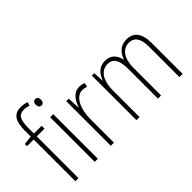

<svg xmlns="http://www.w3.org/2000/svg" viewBox="-89 -1189 1612 1612"><g transform="rotate(-45 717.5 -382.5)"><path d="M218 -495V-529H126V-594C127 -693 147 -731 207 -731C226 -731 247 -727 265 -720L276 -752C256 -759 234 -765 206 -765C120 -765 89 -710 89 -598V-530L10 -521V-495H89V0H126V-495Z M339 -726C316 -726 308 -709 308 -688C308 -667 318 -650 338 -650C359 -650 369 -666 369 -689C369 -709 361 -726 339 -726ZM356 -529H319V0H356Z M672 -538C603 -538 566 -477 548 -420H545L540 -529H510V0H547V-283C547 -393 591 -500 671 -500C689 -500 706 -496 719 -491L727 -527C710 -535 691 -538 672 -538Z M1235 -539C1163 -539 1123 -497 1100 -436H1097C1085 -495 1049 -539 980 -539C902 -539 868 -485 850 -436H847L843 -529H814V0H851V-323C851 -426 894 -505 976 -505C1031 -505 1070 -468 1070 -355V0H1107V-328C1107 -441 1155 -505 1230 -505C1286 -505 1325 -465 1325 -364V0H1363V-367C1363 -486 1314 -539 1235 -539Z"/></g></svg>

Font: Noto Sans Malayalam Condensed ExtraLight
Style: Regular
Weight: 200
Width: 3
Designer: Jelle Bosma - Monotype Design Team
Foundry: Monotype Imaging Inc.
Version: Version 2.104